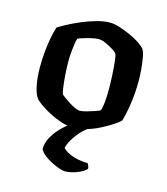

<svg xmlns="http://www.w3.org/2000/svg" viewBox="-106 -582 752 865"><g transform="rotate(15 270.0 -150.0)"><path d="M259 0Q233 0 203.5 -10Q174 -20 147.5 -34Q121 -48 101.5 -62Q82 -76 76 -84Q62 -102 54.5 -140.5Q47 -179 47 -224Q47 -263 50.5 -299Q54 -335 60 -365.5Q66 -396 73 -416Q87 -425 113 -439Q139 -453 172 -467Q205 -481 239 -490.5Q273 -500 302 -500Q321 -500 346 -492Q371 -484 397 -472.5Q423 -461 443 -447.5Q463 -434 471 -424Q479 -412 483.5 -387Q488 -362 490.5 -333Q493 -304 493 -279Q493 -223 485 -170.5Q477 -118 467 -87Q455 -76 432.5 -61.5Q410 -47 381.5 -32.5Q353 -18 321.5 -9Q290 0 259 0ZM271 -81Q282 -81 300.5 -86Q319 -91 336.5 -97Q354 -103 362 -107Q368 -121 370.5 -150Q373 -179 373 -208Q373 -240 371 -276Q369 -312 366 -339Q363 -366 359 -371Q356 -377 340.5 -387Q325 -397 305.5 -406Q286 -415 270 -415Q259 -415 240.5 -411Q222 -407 204 -401.5Q186 -396 177 -392Q173 -383 170.5 -365.5Q168 -348 166 -327Q164 -306 164 -286Q164 -251 166.5 -218Q169 -185 172.5 -161.5Q176 -138 179 -132Q182 -129 193 -121Q204 -113 218.5 -103.5Q233 -94 247.5 -87.5Q262 -81 271 -81ZM276 200Q268 200 251 194.5Q234 189 214 179Q194 169 177.5 156Q161 143 154 129Q154 102 167.5 76Q181 50 203 27Q225 4 250 -14L334 -16Q307 2 288 26Q269 50 259 70Q249 90 249 99Q268 118 299 127.5Q330 137 367 138Q369 141 372 148Q375 155 375 162Q361 178 331 189Q301 200 276 200Z"/></g></svg>

Font: Texturina 12pt SemiBold
Style: Regular
Weight: 600
Designer: Guillermo Torres Carreño
Foundry: Omnibus-Type
Version: Version 1.002